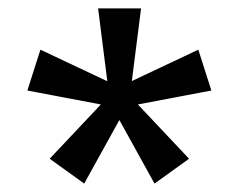

<svg xmlns="http://www.w3.org/2000/svg" viewBox="-20 -710 567 456"><path d="M347 -274 243 -462 281 -490 429 -333ZM180 -274 98 -333 246 -490 284 -462ZM256 -455 45 -495 76 -592 271 -500ZM240 -477 213 -690H315L288 -477ZM271 -455 256 -500 451 -592 482 -495Z"/></svg>

Font: Radio Canada Big
Style: Regular
Weight: 400
Designer: Étienne Aubert Bonn
Foundry: Coppers and Brasses
Version: Version 1.001